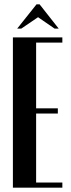

<svg xmlns="http://www.w3.org/2000/svg" viewBox="-20 -873 329 893"><path d="M270 -699V-675H148V-369H249V-345H148V-24H270V0H40V-699ZM150 -853H164L253 -740H234L157 -793L79 -740H60Z"/></svg>

Font: Moniqa Extra Bold Narrow Heading
Style: Regular
Weight: 800
Width: 4
Designer: Rajesh Rajput
Foundry: Rajesh Rajput
Version: Version 1.000;December 15, 2022;FontCreator 14.0.0.2794 32-b